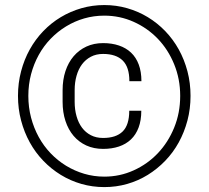

<svg xmlns="http://www.w3.org/2000/svg" viewBox="-20 -741 839 771"><path d="M547.4 -296.4Q547.4 -257.8 536.6 -229Q525.9 -200.2 505.9 -181.2Q485.8 -162.1 457.5 -152.6Q429.2 -143.1 394 -143.1Q356.9 -143.1 326.9 -156.7Q296.9 -170.4 275.6 -195.3Q254.4 -220.2 242.9 -255.1Q231.4 -290 231.4 -332V-378.9Q231.4 -420.9 242.9 -455.6Q254.4 -490.2 275.6 -515.1Q296.9 -540 326.9 -554Q356.9 -567.9 394 -567.9Q429.2 -567.9 457.5 -558.3Q485.8 -548.8 506.1 -529.8Q526.4 -510.7 537.1 -481.9Q547.9 -453.1 547.9 -415H499.5Q499.5 -471.7 472.7 -498Q445.8 -524.4 394 -524.4Q366.2 -524.4 345 -513.2Q323.7 -502 309.3 -482.7Q294.9 -463.4 287.4 -436.8Q279.8 -410.2 279.8 -379.4V-332Q279.8 -300.8 287.4 -274.2Q294.9 -247.6 309.3 -228.3Q323.7 -209 345 -198Q366.2 -187 394 -187Q445.8 -187 472.4 -212.9Q499 -238.8 499 -296.4ZM93.8 -356Q93.8 -310.5 104.7 -268.8Q115.7 -227.1 135.5 -190.9Q155.3 -154.8 183.3 -125.5Q211.4 -96.2 245.4 -75.4Q279.3 -54.7 318.1 -43.2Q356.9 -31.7 398.9 -31.7Q461.4 -31.7 516.8 -56.9Q572.3 -82 613.8 -125.7Q655.3 -169.4 679.4 -228.5Q703.6 -287.6 703.6 -356Q703.6 -423.8 679.4 -482.9Q655.3 -542 613.8 -585.2Q572.3 -628.4 516.8 -653.3Q461.4 -678.2 398.9 -678.2Q356.9 -678.2 318.1 -667Q279.3 -655.8 245.4 -635Q211.4 -614.3 183.3 -585.2Q155.3 -556.2 135.5 -520.3Q115.7 -484.4 104.7 -442.9Q93.8 -401.4 93.8 -356ZM52.2 -356Q52.2 -407.7 64.7 -454.8Q77.1 -502 99.6 -542.5Q122.1 -583 153.8 -616Q185.5 -648.9 224.1 -672.1Q262.7 -695.3 306.9 -708Q351.1 -720.7 398.9 -720.7Q446.8 -720.7 491 -708Q535.2 -695.3 573.5 -672.1Q611.8 -648.9 643.6 -616Q675.3 -583 697.8 -542.5Q720.2 -502 732.7 -454.8Q745.1 -407.7 745.1 -356Q745.1 -304.2 732.7 -257.1Q720.2 -210 697.8 -169.2Q675.3 -128.4 643.6 -95.5Q611.8 -62.5 573.5 -38.8Q535.2 -15.1 491 -2.4Q446.8 10.3 398.9 10.3Q351.1 10.3 306.9 -2.4Q262.7 -15.1 224.1 -38.8Q185.5 -62.5 153.8 -95.5Q122.1 -128.4 99.6 -169.2Q77.1 -210 64.7 -257.1Q52.2 -304.2 52.2 -356Z"/></svg>

Font: Melbourne
Style: Light
Weight: 300
Designer: Google
Version: Version 2.000980; 2014